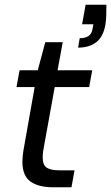

<svg xmlns="http://www.w3.org/2000/svg" viewBox="-20 -794 471 814"><path d="M311 -592 318 -632Q366 -632 372 -670L376 -691H328L343 -774H431Q431 -748 430.5 -729Q430 -710 427 -690Q418 -638 388 -615Q358 -592 311 -592ZM205 0Q143 0 109 -24.5Q75 -49 75 -108Q75 -118 76 -129.5Q77 -141 79 -154L127 -425H50L63 -496H140L172 -615H246L224 -496H371L358 -425H212L163 -154Q161 -138 161 -126Q161 -95 177.5 -83.5Q194 -72 231 -72H296L283 0Z"/></svg>

Font: DeepMind Sans
Style: Italic
Weight: 400
Italic angle: -10°
Designer: Jonny Pinhorn / Modifications: Colophon Foundry
Foundry: Colophon Foundry
Version: Version 1.002; ttfautohint (v1.8.2)